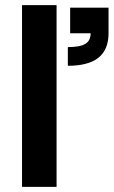

<svg xmlns="http://www.w3.org/2000/svg" viewBox="-20 -730 444 750"><path d="M66 -710H201V0H66ZM334 -600H404Q404 -536 364.5 -504.5Q325 -473 245 -473V-546Q292 -546 313 -558.5Q334 -571 334 -600ZM254 -700H404V-600H254Z"/></svg>

Font: Uncut Sans Variable
Style: Regular
Weight: 400
Designer: Kasper Nordkvist
Foundry: UNCUT.wtf
Version: Version 1.303;Glyphs 3.1.2 (3151)